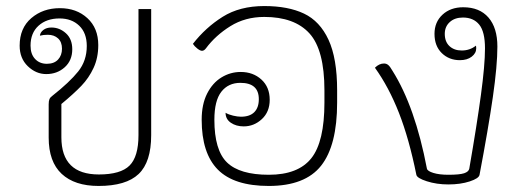

<svg xmlns="http://www.w3.org/2000/svg" viewBox="-20 -606 1735 635"><path d="M141 -151V-261Q141 -272 143.5 -278Q146 -284 153 -289Q210 -334 238.5 -369.5Q267 -405 267 -454Q267 -497 242 -521Q217 -545 177 -545Q134 -545 107.5 -521Q81 -497 81 -455Q81 -427 96 -411Q111 -395 135 -395Q159 -395 172 -409Q185 -423 185 -445Q185 -467 172 -479Q159 -491 138 -491Q123 -491 112 -488Q113 -499 123.5 -507Q134 -515 150 -515Q177 -515 198 -496Q219 -477 219 -443Q219 -406 194 -383.5Q169 -361 133 -361Q99 -361 72 -387Q45 -413 45 -455Q45 -513 83.5 -546Q122 -579 178 -579Q233 -579 269 -546Q305 -513 305 -457Q305 -415 289.5 -381.5Q274 -348 249 -322Q224 -296 183 -262V-152Q183 -29 307 -29Q379 -29 408.5 -58.5Q438 -88 438 -159V-576H480V-159Q480 -70 438.5 -30.5Q397 9 306 9Q227 9 184 -31Q141 -71 141 -151Z M647 -210Q647 -261 665 -296.5Q683 -332 712.5 -350Q742 -368 776 -368Q817 -368 844.5 -343Q872 -318 872 -276Q872 -236 846 -212Q820 -188 786 -188Q761 -188 743.5 -200Q726 -212 726 -233Q736 -227 751 -223.5Q766 -220 777 -220Q806 -220 821 -235Q836 -250 836 -278Q836 -332 775 -332Q735 -332 712 -302.5Q689 -273 689 -210Q689 -109 731 -68.5Q773 -28 869 -28Q966 -28 1009.5 -82.5Q1053 -137 1053 -267V-307Q1053 -441 1003.5 -495.5Q954 -550 854 -550Q791 -550 742 -519.5Q693 -489 661 -446Q655 -438 648 -438Q642 -438 632.5 -445.5Q623 -453 618 -461Q660 -515 716.5 -550.5Q773 -586 854 -586Q933 -586 985.5 -561Q1038 -536 1066.5 -474.5Q1095 -413 1095 -307V-267Q1095 -125 1042 -58Q989 9 869 9Q754 9 700.5 -45Q647 -99 647 -210Z M1357 -28Q1333 -147 1299.5 -232.5Q1266 -318 1220 -382Q1234 -396 1250 -396Q1258 -396 1264 -391Q1270 -386 1278 -372Q1353 -253 1392 -48Q1394 -40 1413.5 -34Q1433 -28 1463 -28Q1500 -28 1515 -33Q1530 -38 1532 -48Q1557 -192 1570.5 -291.5Q1584 -391 1584 -446Q1584 -501 1565 -524.5Q1546 -548 1511 -548Q1484 -548 1467.5 -533Q1451 -518 1451 -494Q1451 -468 1466.5 -453.5Q1482 -439 1507 -439Q1534 -439 1554 -455Q1555 -452 1555 -446Q1555 -430 1540 -418.5Q1525 -407 1501 -407Q1465 -407 1441 -430.5Q1417 -454 1417 -494Q1417 -533 1443.5 -557.5Q1470 -582 1512 -582Q1566 -582 1595.5 -548Q1625 -514 1625 -452Q1625 -389 1610 -285Q1595 -181 1566 -28Q1564 -16 1533.5 -6Q1503 4 1463 4Q1424 4 1391.5 -6.5Q1359 -17 1357 -28Z"/></svg>

Font: Krub ExtraLight
Style: Regular
Weight: 275
Designer: Ekaluck Peanpanawate
Foundry: Cadson Demak Co.,Ltd.
Version: Version 1.000; ttfautohint (v1.6)